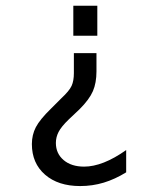

<svg xmlns="http://www.w3.org/2000/svg" viewBox="-20 -624 540 656"><path d="M232.4 -442.4H309.6V-379.9Q309.6 -340.8 297.4 -312.5Q285.2 -284.2 252 -251L214.8 -215.8Q189.5 -191.4 180.2 -173.3Q170.9 -155.3 170.9 -135.7Q170.9 -99.6 197.3 -77.1Q223.6 -54.7 267.6 -54.7Q298.8 -54.7 335 -68.8Q371.1 -83 411.1 -111.3V-35.2Q373 -11.7 334.5 0Q295.9 11.7 253.9 11.7Q178.7 11.7 133.8 -27.3Q88.9 -66.4 88.9 -131.8Q88.9 -163.1 102.5 -189.5Q116.2 -215.8 154.3 -252.9L189.5 -288.1Q216.8 -313.5 224.6 -330.6Q232.4 -347.7 232.4 -374ZM312.5 -502H230.5V-604.5H312.5Z"/></svg>

Font: BabelStone Irk Bitig
Style: Regular
Weight: 400
Designer: Andrew West
Foundry: BabelStone
Version: Version 1.03 June 7, 2023